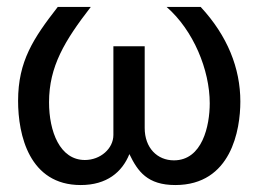

<svg xmlns="http://www.w3.org/2000/svg" viewBox="-20 -520 759 552"><path d="M146 -500C76 -410 32 -344 32 -230C32 -132 64 12 212 12C287 12 331 -25 352 -77C376 -27 404 12 484 12C645 12 671 -147 671 -228C671 -324 634 -417 557 -500H459C536 -433 583 -319 583 -223C583 -159 562 -59 480 -59C432 -59 396 -95 396 -152V-387H306V-132C306 -93 269 -60 224 -60C152 -60 121 -142 121 -226C121 -329 166 -403 241 -500Z"/></svg>

Font: Perun
Style: Regular
Weight: 400
Foundry: Copyright (c) Stefan Peev, Context Ltd, 2016
Version: Version 1.089